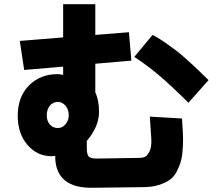

<svg xmlns="http://www.w3.org/2000/svg" viewBox="-20 -846 1040 904"><path d="M612.3 -578.1 698.2 -681.6Q716.8 -671.9 735.4 -660.2Q753.9 -648.4 772.5 -634.8Q791 -621.1 806.6 -609.9Q822.3 -598.6 840.3 -582.5Q858.4 -566.4 869.6 -556.6Q880.9 -546.9 898.4 -530.3Q916 -513.7 922.4 -507.3Q928.7 -501 944.8 -485.4Q960.9 -469.7 961.9 -468.8L867.2 -362.3Q781.2 -447.3 726.6 -493.2Q671.9 -539.1 612.3 -578.1ZM200.2 -301.8Q200.2 -277.3 214.4 -260.3Q228.5 -243.2 252.9 -243.2Q273.4 -243.2 288.6 -261.2Q303.7 -279.3 303.7 -301.8Q303.7 -331.1 288.1 -348.6Q272.5 -366.2 252.9 -366.2Q229.5 -366.2 214.8 -348.6Q200.2 -331.1 200.2 -301.8ZM63.5 -300.8Q63.5 -389.6 116.2 -443.4Q168.9 -497.1 252.9 -497.1Q257.8 -497.1 277.3 -493.2V-532.2L93.8 -516.6L73.2 -653.3L277.3 -669.9V-826.2H428.7V-681.6L586.9 -694.3L598.6 -560.5L428.7 -545.9V-411.1Q446.3 -374 446.3 -319.3Q446.3 -250 388.7 -182.6V-147.5Q388.7 -116.2 399.4 -107.4Q410.2 -98.6 444.3 -99.6L632.8 -102.5Q652.3 -102.5 663.1 -107.9Q673.8 -113.3 684.1 -133.3Q694.3 -153.3 692.4 -191.9Q690.4 -230.5 685.5 -296.9L836.9 -288.1Q839.8 -245.1 841.3 -216.8Q842.8 -188.5 840.8 -151.4Q838.9 -114.3 832.5 -90.3Q826.2 -66.4 813 -40Q799.8 -13.7 778.8 1Q757.8 15.6 726.1 25.4Q694.3 35.2 652.3 35.2L412.1 38.1Q249 39.1 240.2 -96.7V-112.3Q237.3 -112.3 231.9 -111.3Q226.6 -110.4 223.6 -110.4Q155.3 -110.4 109.4 -163.6Q63.5 -216.8 63.5 -300.8Z"/></svg>

Font: Gothic A1 Black
Style: Regular
Weight: 900
Version: Version 2.50